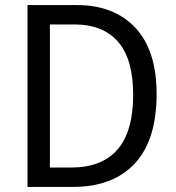

<svg xmlns="http://www.w3.org/2000/svg" viewBox="-20 -734 692 754"><path d="M595 -365Q595 -184 509.5 -92Q424 0 267 0H88V-714H283Q428 -714 511.5 -625Q595 -536 595 -365ZM503 -361Q503 -502 443.5 -570Q384 -638 273 -638H176V-76H258Q503 -76 503 -361Z"/></svg>

Font: Noto Sans Sinhala SemiCondensed
Style: Regular
Weight: 400
Width: 4
Designer: Jelle Bosma - Monotype Design Team
Foundry: Monotype Imaging Inc.
Version: Version 2.006; ttfautohint (v1.8.4.7-5d5b)